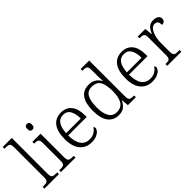

<svg xmlns="http://www.w3.org/2000/svg" viewBox="88 -1612 2475 2475"><g transform="rotate(-45 1325.0 -375.0)"><path d="M10 0V-32H31Q60 -32 77.5 -36.5Q95 -41 103 -56.5Q111 -72 111 -105V-655Q111 -689 103 -704Q95 -719 78 -723.5Q61 -728 36 -728H10V-760H175V-105Q175 -72 182.5 -56.5Q190 -41 208 -36.5Q226 -32 254 -32H275V0Z M312 0V-32H332Q361 -32 378.5 -36.5Q396 -41 404 -55.5Q412 -70 412 -102V-431Q412 -465 404 -480Q396 -495 379.5 -499.5Q363 -504 337 -504H327V-536H476V-105Q476 -72 484 -56.5Q492 -41 509.5 -36.5Q527 -32 556 -32H577V0ZM440 -646Q422 -646 410 -657.5Q398 -669 398 -698Q398 -728 410 -739Q422 -750 440 -750Q457 -750 469 -739Q481 -728 481 -698Q481 -669 469 -657.5Q457 -646 440 -646Z M864 10Q763 10 704.5 -61.5Q646 -133 646 -263Q646 -404 700.5 -474Q755 -544 855 -544Q946 -544 997.5 -481Q1049 -418 1049 -299V-268H712Q713 -149 755.5 -92.5Q798 -36 873 -36Q927 -36 962.5 -59Q998 -82 1016 -114Q1022 -111 1026 -104Q1030 -97 1030 -87Q1030 -69 1012 -46Q994 -23 957 -6.5Q920 10 864 10ZM981 -308Q981 -396 950.5 -449.5Q920 -503 853 -503Q785 -503 752 -451.5Q719 -400 714 -308Z M1362 10Q1266 10 1213.5 -59Q1161 -128 1161 -267Q1161 -406 1211 -475.5Q1261 -545 1359 -545Q1421 -545 1460.5 -519Q1500 -493 1521 -450H1526Q1524 -477 1523 -505.5Q1522 -534 1522 -557V-655Q1522 -689 1514 -704Q1506 -719 1489.5 -723.5Q1473 -728 1447 -728H1431V-760H1586V-103Q1586 -71 1594 -56Q1602 -41 1619.5 -36.5Q1637 -32 1666 -32H1677V0H1532L1524 -100H1521Q1499 -51 1462 -20.5Q1425 10 1362 10ZM1369 -36Q1452 -37 1487.5 -96Q1523 -155 1523 -266Q1523 -380 1490 -439Q1457 -498 1369 -498Q1293 -498 1260 -438Q1227 -378 1227 -265Q1227 -152 1263.5 -93.5Q1300 -35 1369 -36Z M1972 10Q1871 10 1812.5 -61.5Q1754 -133 1754 -263Q1754 -404 1808.5 -474Q1863 -544 1963 -544Q2054 -544 2105.5 -481Q2157 -418 2157 -299V-268H1820Q1821 -149 1863.5 -92.5Q1906 -36 1981 -36Q2035 -36 2070.5 -59Q2106 -82 2124 -114Q2130 -111 2134 -104Q2138 -97 2138 -87Q2138 -69 2120 -46Q2102 -23 2065 -6.5Q2028 10 1972 10ZM2089 -308Q2089 -396 2058.5 -449.5Q2028 -503 1961 -503Q1893 -503 1860 -451.5Q1827 -400 1822 -308Z M2249 0V-32H2261Q2287 -32 2303.5 -36.5Q2320 -41 2328 -57Q2336 -73 2336 -107V-433Q2336 -466 2328 -480.5Q2320 -495 2302.5 -499.5Q2285 -504 2256 -504H2247V-536H2385L2396 -431H2400Q2413 -461 2429 -487Q2445 -513 2471 -529Q2497 -545 2538 -545Q2585 -545 2610 -526Q2635 -507 2635 -474Q2635 -452 2621 -436.5Q2607 -421 2575 -421Q2575 -463 2560.5 -480.5Q2546 -498 2515 -498Q2486 -498 2464.5 -477Q2443 -456 2429 -422.5Q2415 -389 2407.5 -350Q2400 -311 2400 -274V-104Q2400 -71 2408.5 -56Q2417 -41 2433.5 -36.5Q2450 -32 2475 -32H2506V0Z"/></g></svg>

Font: Noto Serif Kannada Light
Style: Regular
Weight: 300
Version: Version 2.003